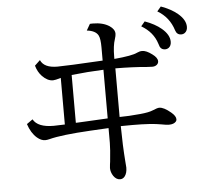

<svg xmlns="http://www.w3.org/2000/svg" viewBox="-60 -920 1119 1039"><g transform="rotate(-5 500.0 -400.0)"><path d="M757.3 -783.2Q812 -763.7 846.7 -734.4Q888.2 -699.2 888.2 -661.6Q888.2 -640.6 875 -629.9Q865.7 -623 854.5 -623Q834.5 -623 826.2 -640.1Q824.7 -643.1 820.3 -657.2Q800.3 -720.7 736.3 -758.3ZM851.1 -856Q905.8 -836.4 940.9 -807.1Q982.4 -772 982.4 -734.4Q982.4 -713.4 968.8 -702.6Q960 -695.8 948.7 -695.8Q924.8 -695.8 917 -720.7Q894.5 -793.5 830.1 -831.1ZM512.2 -591.8V-663.1Q512.2 -710.9 502.9 -728.5Q488.8 -755.9 440.9 -761.2L460.9 -795.9Q471.2 -796.4 475.6 -796.4Q531.7 -796.4 566.4 -773.4Q594.2 -754.9 594.2 -730.5Q594.2 -719.7 588.4 -702.1Q576.2 -666.5 576.2 -606.9V-595.2Q674.3 -604 701.7 -618.2Q715.8 -625 730 -625Q752 -625 783.2 -601.6Q811 -581.5 811 -562Q811 -551.3 802.2 -543.5Q792.5 -535.2 777.3 -535.2Q763.7 -535.2 746.1 -536.6Q672.9 -543.5 577.1 -543.9V-279.8Q623.5 -279.8 689.9 -286.1Q737.3 -290.5 759.8 -300.3Q784.7 -311 794.9 -311Q819.8 -311 857.9 -278.8Q882.3 -258.3 882.3 -240.7Q882.3 -233.4 877.9 -228.5Q866.2 -214.8 839.4 -214.8Q825.7 -214.8 798.8 -220.2Q744.1 -230.5 643.1 -230.5Q621.1 -230.5 579.1 -230Q580.1 -123.5 586.9 -37.1Q589.4 -11.2 589.4 -4.4Q589.4 24.9 577.1 42Q566.9 56.2 550.8 56.2Q529.8 56.2 514.6 34.2Q501 13.2 501 -8.8Q501 -14.2 502.9 -29.3Q503.9 -34.7 504.9 -43.5Q512.2 -112.3 512.2 -145V-225.1Q488.8 -224.1 413.1 -219.7Q255.4 -210.9 189 -193.4Q174.8 -189.9 165.5 -189.9Q143.6 -189.9 121.6 -208.5Q90.3 -235.4 74.2 -285.2L106.4 -308.1Q131.3 -263.2 217.3 -263.2Q227.1 -263.2 249 -264.2Q259.8 -264.6 278.3 -265.1V-518.1Q247.1 -508.8 235.8 -508.8Q205.6 -508.8 177.2 -538.1Q155.3 -560.5 145 -596.2L174.3 -624Q192.9 -580.6 265.6 -580.6Q313.5 -580.6 512.2 -591.8ZM338.4 -269 352.1 -269.5 401.9 -272Q488.3 -276.4 512.2 -277.8V-542Q427.2 -538.6 338.4 -528.8Z"/></g></svg>

Font: BIZ UDMincho
Style: Regular
Weight: 400
Monospace: yes
Designer: TypeBank Co., Ltd.
Foundry: Morisawa Inc.
Version: Version 1.06